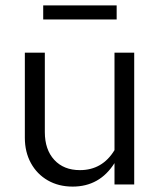

<svg xmlns="http://www.w3.org/2000/svg" viewBox="-20 -683 592 711"><path d="M249 8Q197 8 157 -15Q117 -38 94.5 -79Q72 -120 72 -173V-488H146V-194Q146 -129 181 -91Q216 -53 276 -53Q359 -53 404 -127V-488H477V0H404V-79Q349 8 249 8ZM140 -611V-663H412V-611Z"/></svg>

Font: Red Hat Text VF
Style: Regular
Weight: 400
Designer: Pentagram, MCKL
Foundry: Pentagram, MCKL
Version: Version 1.023